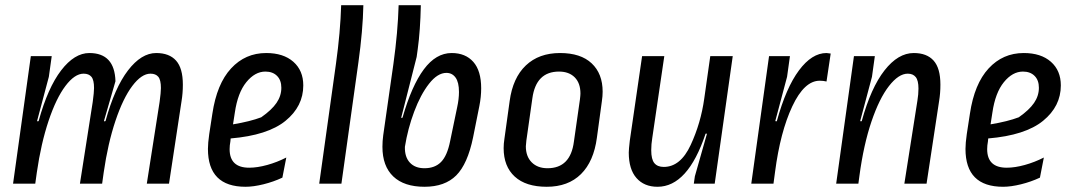

<svg xmlns="http://www.w3.org/2000/svg" viewBox="-20 -703 4112 735"><path d="M680 -379Q680 -346 675 -316L627 0H542L591 -313Q596 -350 596 -366Q596 -397 586 -409Q576 -421 556 -421Q522 -421 486.5 -374Q451 -327 422 -240.5Q393 -154 377 -43L371 0H286L335 -313Q340 -350 340 -366Q340 -397 330 -409Q320 -421 300 -421Q266 -421 230.5 -374Q195 -327 166 -240.5Q137 -154 121 -43L115 0H30L98 -488H178L167 -409L122 -240L125 -238L128 -240Q163 -367 214 -433.5Q265 -500 322 -500Q419 -500 422 -392L378 -240L381 -238L384 -240Q419 -367 470 -433.5Q521 -500 578 -500Q628 -500 654 -471Q680 -442 680 -379Z M1141 -376Q1141 -296 1073 -240.5Q1005 -185 863 -173L862 -162Q859 -146 859 -132Q859 -61 934 -61Q965 -61 1003 -71.5Q1041 -82 1076 -100L1061 -23Q1027 -7 988.5 2.5Q950 12 920 12Q776 12 776 -133Q776 -155 781 -190L793 -268Q810 -382 864.5 -441Q919 -500 999 -500Q1065 -500 1103 -466.5Q1141 -433 1141 -376ZM879 -272 872 -227Q938 -238 980 -254Q1020 -282 1038.5 -309Q1057 -336 1057 -367Q1057 -396 1040.5 -412.5Q1024 -429 996 -429Q956 -429 923 -388.5Q890 -348 879 -272Z M1352 -464 1287 0H1202L1266 -458Q1283 -580 1286 -683H1371Q1369 -586 1352 -464Z M1579 -514 1575 -485 1516 -253 1518 -251 1521 -253Q1556 -375 1602.5 -437.5Q1649 -500 1709 -500Q1762 -500 1792 -466Q1822 -432 1822 -365Q1822 -332 1815 -297L1791 -177Q1770 -75 1726.5 -31.5Q1683 12 1605 12Q1527 12 1485.5 -27.5Q1444 -67 1444 -141Q1444 -163 1447 -185L1486 -458Q1503 -580 1506 -683H1591Q1589 -586 1579 -514ZM1530 -141Q1529 -102 1549 -80.5Q1569 -59 1605 -59Q1645 -59 1668.5 -83Q1692 -107 1703 -162L1730 -292Q1737 -324 1737 -351Q1737 -388 1724 -406Q1711 -424 1689 -424Q1655 -424 1622.5 -382.5Q1590 -341 1565.5 -275.5Q1541 -210 1530 -141Z M2073 12Q1993 12 1950.5 -27Q1908 -66 1908 -136Q1908 -153 1911 -172L1931 -316Q1943 -405 1993 -452.5Q2043 -500 2124 -500Q2203 -500 2245 -460.5Q2287 -421 2287 -352Q2287 -335 2284 -315L2265 -176Q2253 -85 2204 -36.5Q2155 12 2073 12ZM2202 -345Q2202 -385 2180 -407Q2158 -429 2120 -429Q2032 -429 2018 -327L1995 -165Q1993 -149 1993 -143Q1993 -104 2015.5 -81.5Q2038 -59 2076 -59Q2164 -59 2177 -161L2200 -322Q2202 -338 2202 -345Z M2716 0H2636L2640 -28L2686 -190L2684 -192L2681 -191Q2613 12 2497 12Q2446 12 2416.5 -21.5Q2387 -55 2387 -119Q2387 -131 2391 -165L2438 -488H2523L2477 -175Q2473 -151 2473 -128Q2473 -93 2485 -78.5Q2497 -64 2521 -64Q2585 -64 2624 -148Q2663 -232 2676 -326L2699 -488H2785Z M3160 -498 3144 -391Q3132 -394 3118 -394Q3059 -394 3013 -296Q2967 -198 2947 -45L2941 0H2856L2924 -488H3004L2993 -409L2948 -240L2951 -238L2954 -240Q2989 -367 3038.5 -433.5Q3088 -500 3144 -500Z M3580 -379Q3580 -346 3575 -316L3527 0H3442L3492 -318Q3496 -342 3496 -364Q3496 -395 3485.5 -408Q3475 -421 3455 -421Q3420 -421 3383 -373.5Q3346 -326 3316 -237.5Q3286 -149 3270 -30L3266 0H3181L3249 -488H3329L3318 -409L3273 -240L3276 -238L3279 -240Q3314 -367 3366 -433.5Q3418 -500 3478 -500Q3528 -500 3554 -471Q3580 -442 3580 -379Z M4041 -376Q4041 -296 3973 -240.5Q3905 -185 3763 -173L3762 -162Q3759 -146 3759 -132Q3759 -61 3834 -61Q3865 -61 3903 -71.5Q3941 -82 3976 -100L3961 -23Q3927 -7 3888.5 2.5Q3850 12 3820 12Q3676 12 3676 -133Q3676 -155 3681 -190L3693 -268Q3710 -382 3764.5 -441Q3819 -500 3899 -500Q3965 -500 4003 -466.5Q4041 -433 4041 -376ZM3779 -272 3772 -227Q3838 -238 3880 -254Q3920 -282 3938.5 -309Q3957 -336 3957 -367Q3957 -396 3940.5 -412.5Q3924 -429 3896 -429Q3856 -429 3823 -388.5Q3790 -348 3779 -272Z"/></svg>

Font: Ropa Sans
Style: Italic
Weight: 400
Version: Version 1.100